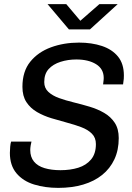

<svg xmlns="http://www.w3.org/2000/svg" viewBox="-20 -903 640 933"><path d="M263 10Q199 10 145.5 -6.5Q92 -23 60 -61Q28 -99 28 -160Q28 -174 29.5 -190Q31 -206 34 -215H133Q131 -209 129 -196Q127 -183 127 -174Q127 -140 145 -118Q163 -96 196.5 -86Q230 -76 274 -76Q322 -76 360.5 -88Q399 -100 422.5 -128Q446 -156 446 -203Q446 -234 426.5 -253.5Q407 -273 375 -285Q343 -297 305.5 -307Q268 -317 230 -328.5Q192 -340 160 -358.5Q128 -377 108.5 -406.5Q89 -436 89 -481Q89 -556 127 -603Q165 -650 227.5 -673Q290 -696 364 -696Q426 -696 475.5 -679.5Q525 -663 553.5 -628Q582 -593 582 -536Q582 -529 581.5 -520Q581 -511 578 -493H481Q483 -509 483.5 -514.5Q484 -520 484 -524Q484 -568 447 -591Q410 -614 351 -614Q310 -614 274 -602.5Q238 -591 216.5 -567.5Q195 -544 195 -504Q195 -475 215 -456.5Q235 -438 267 -426.5Q299 -415 338 -405.5Q377 -396 415.5 -384.5Q454 -373 486 -354.5Q518 -336 537.5 -306.5Q557 -277 557 -232Q557 -174 536 -129Q515 -84 476.5 -53Q438 -22 384 -6Q330 10 263 10ZM315 -760 211 -883H302L384 -786H352L463 -883H552L417 -760Z"/></svg>

Font: Chivo Mono
Style: Italic
Weight: 400
Italic angle: -8.05°
Monospace: yes
Version: Version 1.008